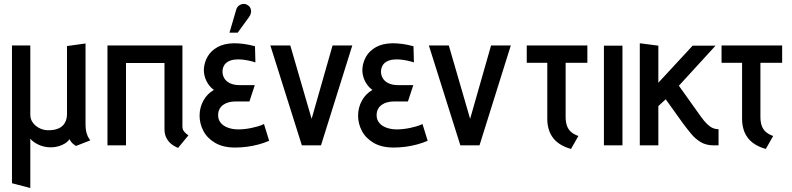

<svg xmlns="http://www.w3.org/2000/svg" viewBox="-20 -729 3970 963"><path d="M409 -107V-511L316 -498V-157Q316 -132 306 -114Q296 -96 277 -86.5Q258 -77 231 -76Q205 -74 182.5 -84Q160 -94 146 -112Q132 -130 132 -153V-501H40V190L132 214V-34Q136 -28 145 -20.5Q154 -13 167.5 -6Q181 1 198 5.5Q215 10 235 10Q255 10 274 4.5Q293 -1 307.5 -10.5Q322 -20 328 -31Q333 -22 339 -15Q345 -8 351 -4Q357 0 361 3L433 -25Q432 -27 426 -35Q420 -43 414.5 -61Q409 -79 409 -107Z M895 -94V-501H519V0H612V-413H805V-82Q805 -54 815.5 -35.5Q826 -17 839.5 -6.5Q853 4 863.5 8.5Q874 13 873 13L925 -50Q913 -58 904 -68.5Q895 -79 895 -94Z M1261 -416 1259 -497Q1230 -505 1204 -508.5Q1178 -512 1153 -512Q1103 -511 1070.5 -492.5Q1038 -474 1022 -446.5Q1006 -419 1003 -388Q1001 -368 1006.5 -347Q1012 -326 1024 -308Q1036 -290 1053 -278Q1019 -259 1000 -224Q981 -189 981 -149Q981 -109 1000 -72.5Q1019 -36 1059 -12.5Q1099 11 1159 11Q1190 11 1219.5 7Q1249 3 1277 -4.5Q1305 -12 1330 -23L1304 -107Q1290 -100 1274.5 -95.5Q1259 -91 1242.5 -87.5Q1226 -84 1209 -82Q1192 -80 1175 -80Q1147 -80 1123.5 -88.5Q1100 -97 1087 -113Q1074 -129 1074 -151Q1074 -169 1081 -182Q1088 -195 1100 -203.5Q1112 -212 1127.5 -216Q1143 -220 1158 -220H1231L1258 -302H1183Q1153 -302 1133.5 -311.5Q1114 -321 1105 -336.5Q1096 -352 1096 -369Q1096 -386 1103 -399Q1110 -412 1124 -420Q1138 -428 1156 -430Q1174 -432 1191 -430.5Q1208 -429 1225.5 -425.5Q1243 -422 1261 -416ZM1228 -642Q1236 -652 1238.5 -664Q1241 -676 1236.5 -687Q1232 -698 1221 -704Q1210 -711 1197.5 -709Q1185 -707 1176 -699Q1167 -691 1164 -678L1131 -565H1172Z M1336 -501 1494 0H1590L1747 -501H1648L1543 -133L1436 -501Z M2056 -416 2054 -497Q2025 -505 1999 -508.5Q1973 -512 1948 -512Q1898 -511 1865.5 -492.5Q1833 -474 1817 -446.5Q1801 -419 1798 -388Q1796 -368 1801.5 -347Q1807 -326 1819 -308Q1831 -290 1848 -278Q1814 -259 1795 -224Q1776 -189 1776 -149Q1776 -109 1795 -72.5Q1814 -36 1854 -12.5Q1894 11 1954 11Q1985 11 2014.5 7Q2044 3 2072 -4.5Q2100 -12 2125 -23L2099 -107Q2085 -100 2069.5 -95.5Q2054 -91 2037.5 -87.5Q2021 -84 2004 -82Q1987 -80 1970 -80Q1942 -80 1918.5 -88.5Q1895 -97 1882 -113Q1869 -129 1869 -151Q1869 -169 1876 -182Q1883 -195 1895 -203.5Q1907 -212 1922.5 -216Q1938 -220 1953 -220H2026L2053 -302H1978Q1948 -302 1928.5 -311.5Q1909 -321 1900 -336.5Q1891 -352 1891 -369Q1891 -386 1898 -399Q1905 -412 1919 -420Q1933 -428 1951 -430Q1969 -432 1986 -430.5Q2003 -429 2020.5 -425.5Q2038 -422 2056 -416Z M2131 -501 2289 0H2385L2542 -501H2443L2338 -133L2231 -501Z M2817 -143V-414H2926V-501H2622V-414H2725V-133Q2725 -104 2732.5 -79.5Q2740 -55 2755 -36Q2770 -17 2792.5 -3.5Q2815 10 2844 18L2881 -47Q2858 -55 2844 -67.5Q2830 -80 2823.5 -98.5Q2817 -117 2817 -143Z M3009 0H3102V-500H3009Z M3494 -146 3385 -299 3569 -500H3454L3282 -314V-500L3189 -512V0H3282V-197L3319 -231L3405 -111Q3425 -84 3446.5 -58Q3468 -32 3495 -16Q3522 0 3559 0H3584V-81H3581Q3568 -81 3554.5 -87Q3541 -93 3526 -107.5Q3511 -122 3494 -146Z M3794 -143V-414H3903V-501H3599V-414H3702V-133Q3702 -104 3709.5 -79.5Q3717 -55 3732 -36Q3747 -17 3769.5 -3.5Q3792 10 3821 18L3858 -47Q3835 -55 3821 -67.5Q3807 -80 3800.5 -98.5Q3794 -117 3794 -143Z"/></svg>

Font: Advent Pro SemiBold
Style: Regular
Weight: 600
Designer: VivaRado, Andreas Kalpakidis
Foundry: VivaRado, Andreas Kalpakidis
Version: Version 3.000